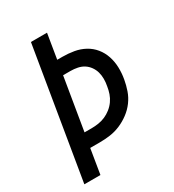

<svg xmlns="http://www.w3.org/2000/svg" viewBox="-178 -838 855 941"><g transform="rotate(-30 250.0 -367.5)"><path d="M21 0 143 -735H234L211 -595H240Q273 -595 305 -589.5Q337 -584 364.5 -569Q392 -554 411.5 -530Q431 -506 441 -476Q451 -446 452 -413Q453 -380 447 -347Q442 -318 432 -289Q422 -260 403.5 -235Q385 -210 359.5 -191Q334 -172 305.5 -160Q277 -148 247.5 -144Q218 -140 189 -140H135L112 0ZM149 -220H189Q208 -220 228 -223Q248 -226 266.5 -234Q285 -242 301.5 -255Q318 -268 330 -285Q342 -302 348.5 -321Q355 -340 358 -360Q362 -380 362 -400Q362 -420 357 -438Q352 -456 341 -471.5Q330 -487 314.5 -497Q299 -507 279.5 -511Q260 -515 240 -515H198Z"/></g></svg>

Font: Iosevka SS04 Medium
Style: Italic
Weight: 500
Italic angle: -9°
Monospace: yes
Designer: Belleve Invis
Foundry: Belleve Invis
Version: Version 19.0.0; ttfautohint (v1.8.4)